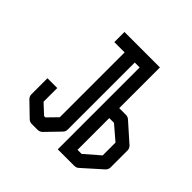

<svg xmlns="http://www.w3.org/2000/svg" viewBox="-147 -725 804 804"><g transform="rotate(45 255.0 -323.5)"><path d="M59 -232H117V-151L161 -110H169L211 -153V-537H150V-597H360V-356H400Q412 -356 421 -347L501 -276Q510 -267 510 -255V-155Q510 -143 501 -134L417 -59Q410 -52 396 -52H300V-537H271V-141Q271 -128 263 -120L204 -59Q195 -50 182 -50H149Q136 -50 128 -58L68 -116Q59 -125 59 -137ZM360 -109H384L451 -167V-243L388 -297H360Z"/></g></svg>

Font: IBM 3270 Semi-Condensed
Style: Condensed
Weight: 400
Monospace: yes
Version: Version 2.3.1